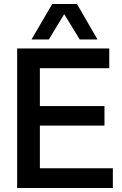

<svg xmlns="http://www.w3.org/2000/svg" viewBox="-20 -943 611 963"><path d="M66 0V-700H528V-601H180V-411H504V-313H180V-99H546V0ZM138 -745 242 -923H366L469 -745H380L302 -872L225 -745Z"/></svg>

Font: Georama ExtraCondensed Thin Medium
Style: Regular
Weight: 500
Version: Version 1.001